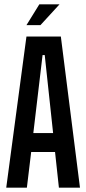

<svg xmlns="http://www.w3.org/2000/svg" viewBox="-20 -873 400 893"><path d="M163 -853 103 -756H168L257 -853ZM103 -703 9 0H105L125 -166H236L254 0H352L263 -703ZM135 -254 178 -617H188L227 -254Z"/></svg>

Font: Modon Arabic
Style: Bold
Weight: 700
Designer: Ahmedzaza
Foundry: Ahmedzaza
Version: Version 2.010